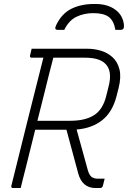

<svg xmlns="http://www.w3.org/2000/svg" viewBox="-20 -945 643 965"><path d="M303 -795H270Q251 -795 262 -818Q290 -877 339 -901Q388 -925 452 -925H460Q521 -925 560 -896Q599 -867 603 -818Q605 -795 587 -795H560Q552 -841 526.5 -860Q501 -879 449 -879Q402 -879 364 -860.5Q326 -842 303 -795ZM84 0H45Q39 0 37.5 -3.5Q36 -7 37 -11Q77 -172 117 -333Q157 -494 198 -655H139Q133 -655 131.5 -658.5Q130 -662 131 -666Q133 -675 135 -683Q137 -691 139 -700H421Q454 -700 487.5 -690Q521 -680 546 -657Q571 -634 580.5 -596Q590 -558 576 -502L565 -459Q544 -380 492.5 -340Q441 -300 365 -294Q379 -244 393 -193Q407 -142 421 -91Q428 -66 439.5 -56.5Q451 -47 471 -47H506Q504 -37 501.5 -29Q499 -21 497 -11Q494 0 483 0H460Q393 0 373 -74L314 -293H157Q145 -245 133 -196.5Q121 -148 109 -100Q102 -74 96 -49Q90 -24 84 0ZM205 -485Q196 -448 186.5 -411.5Q177 -375 168 -338H334Q408 -338 452.5 -366Q497 -394 514 -463L525 -507Q547 -589 509 -625Q479 -655 408 -655H248Q237 -613 226 -570Q215 -527 205 -485Z"/></svg>

Font: Recursive Mn Lnr St Lt
Style: Italic
Weight: 300
Italic angle: -15°
Monospace: yes
Version: Version 1.079;hotconv 1.0.112;makeotfexe 2.5.65598; ttfautoh